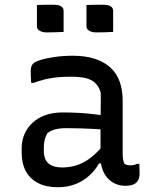

<svg xmlns="http://www.w3.org/2000/svg" viewBox="-20 -776 640 806"><path d="M495 -352Q495 -325 495 -297.5Q495 -270 495 -242.5Q495 -215 495 -187.5Q495 -160 495 -132Q495 -118 496.5 -108Q498 -98 502 -89Q507 -85 513.5 -83.5Q520 -82 528 -82Q535 -82 542 -83.5Q549 -85 554 -88H565Q565 -77 565.5 -67Q566 -57 566 -46Q566 -33 561 -22Q556 -11 548 -6Q541 -1 530 1.5Q519 4 507 4Q484 4 464.5 -4.5Q445 -13 431 -29Q417 -45 409.5 -67Q402 -89 402 -117Q402 -149 402 -184.5Q402 -220 402 -249Q402 -277 402.5 -300Q403 -323 403 -344Q403 -365 403 -386Q396 -412 380.5 -427Q365 -442 340 -448Q315 -454 276 -454Q247 -454 220.5 -451.5Q194 -449 169.5 -443Q145 -437 121 -428H111Q110 -440 109.5 -453Q109 -466 109 -479Q109 -488 111.5 -496Q114 -504 119 -509Q127 -517 151 -524.5Q175 -532 210.5 -537Q246 -542 286 -542Q339 -542 378.5 -529Q418 -516 444 -492Q470 -468 482.5 -433Q495 -398 495 -352ZM164 -142Q164 -107 183.5 -90Q203 -73 242 -73Q273 -73 302.5 -82.5Q332 -92 361 -114Q390 -136 419 -173L421 -90H396Q380 -62 355 -39Q330 -16 296.5 -3Q263 10 223 10Q175 10 141 -7Q107 -24 89 -56.5Q71 -89 71 -135V-154Q71 -186 83 -213.5Q95 -241 117.5 -261.5Q140 -282 171.5 -293Q203 -304 242 -304Q279 -304 313 -302Q347 -300 376 -296.5Q405 -293 426 -289Q433 -287 436.5 -278Q440 -269 441.5 -256Q443 -243 443 -229Q410 -233 380 -234.5Q350 -236 320.5 -237Q291 -238 258 -238Q231 -238 212 -233Q193 -228 179 -217Q172 -205 168 -191Q164 -177 164 -158ZM135 -755Q152 -756 171 -756Q190 -756 207 -756Q219 -756 227.5 -753.5Q236 -751 241.5 -745.5Q247 -740 247 -730V-642Q229 -641 210.5 -640.5Q192 -640 174 -640Q164 -640 155 -643Q146 -646 140.5 -651.5Q135 -657 135 -667ZM343 -755Q361 -756 379.5 -756Q398 -756 416 -756Q427 -756 435.5 -753.5Q444 -751 449.5 -745.5Q455 -740 455 -730V-642Q438 -641 419 -640.5Q400 -640 382 -640Q372 -640 363 -643Q354 -646 348.5 -651.5Q343 -657 343 -667Z"/></svg>

Font: Rec Mono Semicasual
Style: Regular
Weight: 400
Version: Version 1.085; ttfautohint (v1.8.4.7-5d5b)